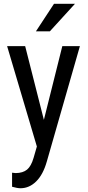

<svg xmlns="http://www.w3.org/2000/svg" viewBox="-20 -769 457 1002"><path d="M87.9 213.4Q70.3 213.4 43 205.6V132.3L62 134.3Q99.6 133.8 121.1 116.2Q142.6 98.6 155.3 54.7L172.4 -4.4L17.1 -528.3H111.3L209 -143.6L305.2 -528.3H397L224.1 74.7Q204.6 142.6 168.9 177.7Q133.3 212.9 87.9 213.4ZM261.7 -749H371.1L240.2 -605.5H167.5Z"/></svg>

Font: RobotoCondensed-Regular
Style: Regular
Weight: 400
Designer: Google
Version: Version 2.001201; 2014